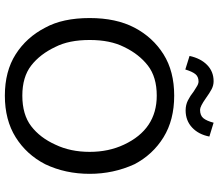

<svg xmlns="http://www.w3.org/2000/svg" viewBox="-75 -824 908 798"><g transform="rotate(90 379.0 -425.0)"><path d="M55 0ZM662.5 -530Q702.5 -442.5 702.5 -343.8Q702.5 -242.5 662.5 -158.8Q622.5 -81.2 550.6 -36.2Q478.8 8.8 377.5 8.8Q276.2 8.8 205.6 -36.2Q135 -81.2 95 -158.8Q55 -231.2 55 -343.8Q55 -453.8 95 -530Q135 -606.2 205.6 -650.6Q276.2 -695 377.5 -695Q478.8 -695 550.6 -650.6Q622.5 -606.2 662.5 -530ZM581.2 -201.2Q611.2 -263.8 611.2 -343.8Q611.2 -422.5 581.2 -486.2Q517.5 -622.5 377.5 -622.5Q300 -622.5 252.5 -585.6Q205 -548.8 175 -486.2Q146.2 -428.8 146.2 -343.8Q146.2 -257.5 175 -201.2Q205 -137.5 252.5 -100.6Q300 -63.8 377.5 -63.8Q456.2 -63.8 504.4 -100.6Q552.5 -137.5 581.2 -201.2ZM388.8 -826.2Q422.5 -802.5 436.2 -802.5Q460 -802.5 471.2 -816.2Q482.5 -830 490 -858.8L547.5 -841.2Q538.8 -796.2 510 -769.4Q481.2 -742.5 438.8 -742.5Q416.2 -742.5 397.5 -751.9Q378.8 -761.2 360 -776.2Q355 -778.8 341.9 -787.5Q328.8 -796.2 318.8 -796.2Q298.8 -796.2 288.1 -783.1Q277.5 -770 268.8 -741.2L212.5 -758.8Q222.5 -805 250 -831.9Q277.5 -858.8 317.5 -858.8Q335 -858.8 350.6 -850.6Q366.2 -842.5 388.8 -826.2Z"/></g></svg>

Font: Cambay
Style: Regular
Weight: 400
Version: Version 1.180;PS 001.180;hotconv 1.0.70;makeotf.lib2.5.58329